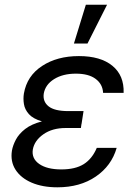

<svg xmlns="http://www.w3.org/2000/svg" viewBox="-20 -793 584 823"><path d="M329.5 -261.4H329.2L326.7 -244.3H261.4Q204.2 -244.3 165.8 -217.3Q127.5 -190.3 120.7 -152Q114.7 -113.6 148.1 -90.2Q181.5 -66.8 242.9 -66.8Q302.9 -66.8 339 -89.5Q375 -112.2 394.9 -159.1H480.1Q458.1 -82.4 390.6 -36.2Q323.2 9.9 225.9 9.9Q162.6 9.9 116.1 -9.9Q69.6 -29.8 46.7 -65.3Q23.8 -100.9 31.2 -147.7Q35.2 -170.1 48.1 -194.6Q61.1 -219.1 87.9 -240.1Q114.7 -261 159.8 -272.7Q121.4 -284.1 103.9 -303.8Q86.3 -323.5 82.6 -346.8Q78.8 -370 82.4 -392Q95.5 -467.7 160.2 -510.1Q224.8 -552.6 318.2 -552.6Q411.2 -552.6 461.8 -511Q512.4 -469.5 509.9 -394.9H421.9Q420.1 -432.2 390.1 -454.7Q360.1 -477.3 305.4 -477.3Q249.3 -477.3 211.8 -453.8Q174.4 -430.4 167.6 -392Q162.6 -358 188 -337.4Q213.4 -316.8 272.7 -316.8H338.1ZM296.9 -606.5 348 -772.7H438.9L355.1 -606.5Z"/></svg>

Font: Inter UI
Style: Italic
Weight: 400
Italic angle: -9.39999°
Designer: Rasmus Andersson
Foundry: rsms
Version: 3.2;8d6f07862